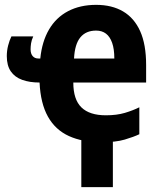

<svg xmlns="http://www.w3.org/2000/svg" viewBox="-20 -576 640 791"><path d="M315 195V-30H445V195ZM398 10Q320 10 264 -15.5Q208 -41 177.5 -95.5Q147 -150 143 -236Q102 -236 71.5 -247Q41 -258 24.5 -282Q8 -306 8 -345Q8 -367 13.5 -388.5Q19 -410 27 -426H117Q110 -411 108 -397.5Q106 -384 106 -373Q106 -355 114.5 -345Q123 -335 138 -335H146Q153 -405 182 -454.5Q211 -504 260.5 -530Q310 -556 376 -556Q441 -556 487 -529Q533 -502 557.5 -447.5Q582 -393 582 -308V-236H282Q282 -166 315.5 -133.5Q349 -101 416 -101Q461 -101 494.5 -111Q528 -121 554 -134V-23Q531 -12 494 -1Q457 10 398 10ZM451 -335Q451 -374 442 -399.5Q433 -425 416.5 -437.5Q400 -450 376 -450Q334 -450 311 -422Q288 -394 285 -335Z"/></svg>

Font: Noto Sans Mono
Style: Bold
Weight: 700
Designer: Monotype Design Team
Foundry: Monotype Imaging Inc.
Version: Version 2.014